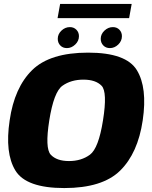

<svg xmlns="http://www.w3.org/2000/svg" viewBox="-20 -948 769 974"><path d="M306 6Q499.5 6 589.5 -82.5Q679.5 -171 704 -337.5Q728.5 -503.5 674.2 -592.2Q620 -681 427 -681Q233.5 -681 143.2 -592.5Q53 -504 29 -337.5Q4 -171.5 58.2 -82.8Q112.5 6 306 6ZM330 -131Q267.5 -131 237.5 -163.2Q207.5 -195.5 230 -337.5Q253 -482 296.8 -513Q340.5 -544 403 -544Q465.5 -544 495.5 -512.8Q525.5 -481.5 502.5 -337.5Q480 -195.5 436.2 -163.2Q392.5 -131 330 -131ZM319.5 -704Q342.5 -704 361.5 -722Q380.5 -740 380.5 -764.5Q380.5 -784 367.5 -797.2Q354.5 -810.5 334.5 -810.5Q310.5 -810.5 291.8 -792.8Q273 -775 273 -751Q273 -731 285.8 -717.5Q298.5 -704 319.5 -704ZM537.5 -704Q561 -704 579.8 -722Q598.5 -740 598.5 -764.5Q598.5 -784 585.8 -797.2Q573 -810.5 552.5 -810.5Q529 -810.5 510 -792.8Q491 -775 491 -751Q491 -731 504 -717.5Q517 -704 537.5 -704ZM272 -856H635L648 -928H285Z"/></svg>

Font: Anybody UltraCondensed Thin ExtraBold
Style: Italic
Weight: 800
Italic angle: -10°
Version: Version 1.111